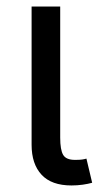

<svg xmlns="http://www.w3.org/2000/svg" viewBox="-20 -566 315 590"><path d="M199.7 3.9Q138.2 3.9 107.7 -29.1Q77.1 -62 77.1 -121.1V-545.9H165V-143.1Q165 -105.5 174.1 -90.1Q183.1 -74.7 210.4 -74.7Q224.6 -74.7 231.9 -75.7Q239.3 -76.7 245.6 -78.6L263.2 -4.4Q251.5 -1 234.4 1.5Q217.3 3.9 199.7 3.9Z"/></svg>

Font: Adwaita Sans
Style: Regular
Weight: 400
Designer: Rasmus Andersson
Foundry: rsms
Version: Version 4.001;git-9221beed3